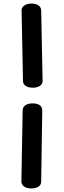

<svg xmlns="http://www.w3.org/2000/svg" viewBox="-20 -912 359 1077"><path d="M109 -458 101 -854Q101 -871 117 -881.5Q133 -892 157 -892Q181 -892 195.5 -882Q210 -872 211 -854L219 -458Q219 -440 203.5 -430Q188 -420 164 -420Q140 -420 124.5 -430Q109 -440 109 -458ZM100 106 107 -291Q107 -311 122 -321.5Q137 -332 162 -332Q217 -332 217 -291L211 106Q211 125 196 135Q181 145 156 145Q131 145 115.5 134.5Q100 124 100 106Z"/></svg>

Font: Mali
Style: Bold
Weight: 700
Designer: Kitiyaporn Chalermlarp | Katatrad Aksorn Co.,Ltd.
Foundry: Cadson Demak Co.,Ltd.
Version: Version 1.000; ttfautohint (v1.6)